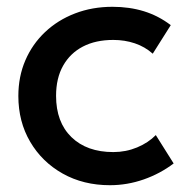

<svg xmlns="http://www.w3.org/2000/svg" viewBox="-20 -530 556 565"><path d="M303.5 15Q225.5 15 164.5 -19.2Q103.5 -53.5 68.8 -112.8Q34 -172 34 -247.5Q34 -304.5 54.5 -352.2Q75 -400 112.5 -435.5Q150 -471 200.8 -490.5Q251.5 -510 311 -510Q361 -510 403.8 -496.8Q446.5 -483.5 482.5 -456L429.5 -372Q406.5 -392.5 376.8 -402.5Q347 -412.5 313.5 -412.5Q261.5 -412.5 224 -393Q186.5 -373.5 165.8 -336.8Q145 -300 145 -248Q145 -170.5 190.2 -126.5Q235.5 -82.5 313.5 -82.5Q350.5 -82.5 383.5 -96.2Q416.5 -110 438.5 -132.5L491 -49Q451.5 -19 403 -2Q354.5 15 303.5 15Z"/></svg>

Font: Geologica Thin Cursive
Style: Regular
Weight: 400
Version: Version 1.010;gftools[0.9.28]